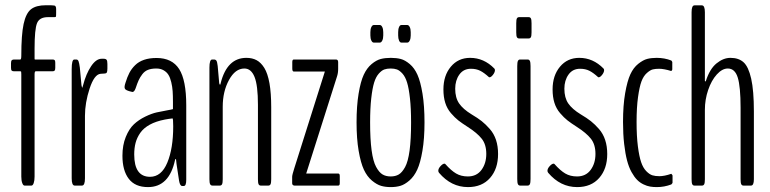

<svg xmlns="http://www.w3.org/2000/svg" viewBox="-20 -723 3000 748"><path d="M75.7 0Q70.3 0 66.7 -9.8Q63 -19.5 63 -35.2V-433.1Q63 -440.9 62.5 -443.1Q62 -445.3 59.1 -445.3H34.7Q28.3 -445.3 25.6 -448Q22.9 -450.7 22.9 -459V-477.1Q22.9 -485.4 25.9 -488.3Q28.8 -491.2 34.7 -491.2H59.1Q63 -491.2 63 -505.9Q63 -587.9 72 -629.6Q81.1 -671.4 100.8 -687Q120.6 -702.6 159.2 -702.6Q185.1 -702.6 189 -701.7Q192.4 -701.2 193.6 -700.9Q194.8 -700.7 196.8 -697.5Q198.7 -694.3 198.7 -688V-673.8Q198.7 -661.1 198 -658.7Q197.3 -656.2 192.4 -656.2H166.5Q133.8 -656.2 124.3 -632.8Q114.7 -609.4 114.7 -533.7V-494.1Q114.7 -491.2 116.2 -491.2H184.6Q190.4 -491.2 192.9 -488.8Q195.3 -486.3 195.3 -478.5V-459Q195.3 -450.7 192.9 -448Q190.4 -445.3 184.6 -445.3H119.1Q114.7 -445.3 114.7 -433.1V-35.2Q114.7 -19.5 111.3 -9.8Q107.9 0 102.5 0Z M271 0Q259.3 0 259.3 -28.3V-453.6Q259.3 -491.2 269.5 -491.2H277.3Q283.2 -491.2 285.9 -484.6Q288.6 -478 291 -460L297.4 -391.1Q299.3 -381.3 300.8 -381.3L303.7 -391.1Q315.4 -436 335 -465.1Q354.5 -494.1 376 -494.1Q376 -494.1 383.8 -494.1Q392.1 -494.1 395.3 -490Q398.4 -485.8 398.4 -473.6V-456.1Q398.4 -444.3 396 -440.4Q393.6 -436.5 387.2 -436.5L371.6 -435.5Q347.2 -433.1 329.1 -377.9Q311 -322.8 311 -271.5V-28.3Q311 0 299.3 0Z M556.6 5.9Q506.3 5.9 481.7 -26.4Q457 -58.6 457 -116.2Q457 -157.7 470 -189.5Q482.9 -221.2 501.7 -238.8Q520.5 -256.3 545.7 -268.6Q570.8 -280.8 590.8 -285.2Q610.8 -289.6 630.4 -293Q649.9 -296.4 653.8 -297.9V-326.2Q653.8 -350.1 652.6 -367.7Q651.4 -385.3 647.2 -402.8Q643.1 -420.4 636.2 -431.4Q629.4 -442.4 617.4 -449.2Q605.5 -456.1 588.9 -456.1Q569.8 -456.1 556.6 -450.9Q543.5 -445.8 534.4 -433.8Q525.4 -421.9 520.3 -410.6Q515.1 -399.4 508.3 -378.9Q502.4 -362.3 493.7 -365.2Q468.3 -370.6 466.3 -378.4Q463.4 -384.3 468.8 -400.4Q475.6 -422.9 484.1 -439.2Q492.7 -455.6 506.6 -469.2Q520.5 -482.9 541.3 -490Q562 -497.1 589.8 -497.1Q650.4 -497.1 678 -453.9Q705.6 -410.6 705.6 -312.5V-22.9Q705.6 1.5 696.3 1.5H689.5Q681.2 1.5 677.7 -18.6Q677.2 -22.9 671.9 -56.6Q666.5 -90.3 666 -100.6Q666 -101.6 665.5 -102.5Q663.1 -105.5 662.1 -100.6Q639.6 5.9 556.6 5.9ZM564.5 -34.2Q608.9 -34.2 631.8 -89.4Q654.8 -144.5 654.8 -231Q654.8 -261.7 651.9 -261.7Q651.4 -261.7 637.5 -259.8Q623.5 -257.8 622.6 -257.3Q587.4 -250.5 563.5 -237.3Q539.6 -224.1 526.6 -205.6Q513.7 -187 508.3 -166.7Q502.9 -146.5 502.9 -121.1Q502.9 -34.2 564.5 -34.2Z M807.6 0Q801.8 0 798.8 -5.1Q795.9 -10.3 795.9 -24.9V-459.5Q795.9 -491.2 806.6 -491.2H813.5Q819.8 -491.2 823 -486.8Q826.2 -482.4 828.1 -465.8L834 -398.9Q835.4 -393.1 837.4 -393.1Q838.9 -393.1 839.8 -399.4Q864.7 -497.6 939.9 -497.6Q962.9 -497.6 979.7 -488.5Q996.6 -479.5 1009.8 -458.3Q1022.9 -437 1029.8 -398.7Q1036.6 -360.4 1036.6 -305.2V-24.9Q1036.6 -10.3 1033.9 -5.1Q1031.2 0 1025.4 0H996.1Q990.2 0 987.5 -5.1Q984.9 -10.3 984.9 -24.9V-314.9Q984.9 -390.1 971.7 -423.1Q958.5 -456.1 932.1 -456.1Q896.5 -456.1 872.1 -411.4Q847.7 -366.7 847.7 -307.1V-24.9Q847.7 -10.3 845 -5.1Q842.3 0 836.4 0Z M1127 0Q1124 0 1121.1 -2.2Q1118.2 -4.4 1118.2 -8.8V-34.2Q1118.2 -41.5 1126.5 -67.4L1245.6 -444.3H1124.5Q1118.7 -444.3 1118.7 -456.1V-481Q1118.7 -491.2 1124.5 -491.2H1288.6Q1297.4 -491.2 1297.4 -481V-454.6Q1297.4 -438.5 1293 -425.3L1172.9 -46.9H1297.9Q1303.7 -46.9 1303.7 -37.1V-9.8Q1303.7 0 1297.9 0Z M1436 -557.1Q1430.7 -557.1 1426.8 -564.9Q1422.9 -572.8 1422.9 -585V-597.7Q1422.9 -609.9 1426.8 -617.7Q1430.7 -625.5 1436 -625.5H1460Q1465.3 -625.5 1469.2 -617.7Q1473.1 -609.9 1473.1 -597.7V-585Q1473.1 -572.8 1469.2 -564.9Q1465.3 -557.1 1460 -557.1ZM1543.5 -557.1Q1538.1 -557.1 1534.7 -564.9Q1531.2 -572.8 1531.2 -585V-597.7Q1531.2 -609.9 1534.7 -617.7Q1538.1 -625.5 1543.5 -625.5H1566.9Q1572.3 -625.5 1576.2 -617.7Q1580.1 -609.9 1580.1 -597.7V-585Q1580.1 -572.8 1576.2 -564.9Q1572.3 -557.1 1566.9 -557.1ZM1581.5 -246.1Q1581.5 -300.8 1577.1 -340.1Q1572.8 -379.4 1565.9 -401.6Q1559.1 -423.8 1547.9 -436.3Q1536.6 -448.7 1526.4 -452.4Q1516.1 -456.1 1502 -456.1Q1487.8 -456.1 1477.3 -452.4Q1466.8 -448.7 1455.6 -436Q1444.3 -423.3 1437.5 -401.1Q1430.7 -378.9 1426.3 -339.8Q1421.9 -300.8 1421.9 -246.1Q1421.9 -180.7 1427.7 -137.5Q1433.6 -94.2 1445.3 -72.8Q1457 -51.3 1470.2 -43.5Q1483.4 -35.6 1502 -35.6Q1520.5 -35.6 1533.4 -43.2Q1546.4 -50.8 1558.1 -72Q1569.8 -93.3 1575.7 -136.7Q1581.5 -180.2 1581.5 -246.1ZM1502.4 5.9Q1481.4 5.9 1464.6 1Q1447.8 -3.9 1429 -19.5Q1410.2 -35.2 1397.7 -61.8Q1385.3 -88.4 1377.2 -135.5Q1369.1 -182.6 1369.1 -246.1Q1369.1 -310.5 1377 -357.9Q1384.8 -405.3 1397 -431.6Q1409.2 -458 1427.7 -473.4Q1446.3 -488.8 1463.4 -493.2Q1480.5 -497.6 1502.4 -497.6Q1524.4 -497.6 1541.3 -493.2Q1558.1 -488.8 1576.4 -473.4Q1594.7 -458 1606.4 -431.6Q1618.2 -405.3 1626 -357.9Q1633.8 -310.5 1633.8 -246.1Q1633.8 -182.6 1625.7 -135.5Q1617.7 -88.4 1605.5 -62Q1593.3 -35.6 1575 -19.8Q1556.6 -3.9 1539.8 1Q1522.9 5.9 1502.4 5.9Z M1920.4 -123Q1920.4 -65.4 1889.2 -29.8Q1857.9 5.9 1803.2 5.9Q1737.8 5.9 1690.4 -49.8Q1687.5 -53.7 1687.5 -57.6Q1687.5 -66.4 1696.3 -75.9Q1705.1 -85.4 1711.4 -85.4Q1713.4 -85.4 1714.8 -84Q1737.3 -58.6 1756.8 -47.1Q1776.4 -35.6 1802.7 -35.6Q1836.9 -35.6 1855.7 -61Q1874.5 -86.4 1874.5 -123.5Q1874.5 -160.2 1856.7 -182.6Q1838.9 -205.1 1802.2 -228.5Q1779.3 -243.2 1765.6 -253.9Q1752 -264.6 1736.8 -282.2Q1721.7 -299.8 1714.6 -322.5Q1707.5 -345.2 1707.5 -374.5Q1707.5 -428.7 1736.3 -463.1Q1765.1 -497.6 1811.5 -497.6Q1865.2 -497.6 1905.8 -456.1Q1908.2 -453.6 1908.2 -449.7Q1908.2 -441.4 1900.6 -431.6Q1893.1 -421.9 1887.2 -421.9Q1885.3 -421.9 1884.3 -422.9Q1866.2 -439.5 1850.8 -447.3Q1835.4 -455.1 1814.5 -455.1Q1785.6 -455.1 1769.5 -432.4Q1753.4 -409.7 1753.4 -377.4Q1753.4 -342.3 1768.6 -320.1Q1783.7 -297.9 1817.4 -277.3Q1841.3 -263.2 1856.7 -251Q1872.1 -238.8 1888.2 -220.5Q1904.3 -202.1 1912.4 -177.7Q1920.4 -153.3 1920.4 -123Z M2002.4 -573.2Q1996.6 -573.2 1993.9 -577.9Q1991.2 -582.5 1991.2 -597.2V-632.3Q1991.2 -647 1993.9 -651.6Q1996.6 -656.2 2002.4 -656.2H2039.6Q2045.4 -656.2 2048.1 -651.6Q2050.8 -647 2050.8 -632.3V-597.2Q2050.8 -582.5 2048.1 -577.9Q2045.4 -573.2 2039.6 -573.2ZM2006.3 0Q2000.5 0 1997.8 -5.4Q1995.1 -10.7 1995.1 -25.9V-465.3Q1995.1 -480.5 1997.8 -485.8Q2000.5 -491.2 2006.3 -491.2H2035.6Q2041.5 -491.2 2044.2 -485.8Q2046.9 -480.5 2046.9 -465.3V-25.9Q2046.9 -10.7 2044.2 -5.4Q2041.5 0 2035.6 0Z M2345.7 -123Q2345.7 -65.4 2314.5 -29.8Q2283.2 5.9 2228.5 5.9Q2163.1 5.9 2115.7 -49.8Q2112.8 -53.7 2112.8 -57.6Q2112.8 -66.4 2121.6 -75.9Q2130.4 -85.4 2136.7 -85.4Q2138.7 -85.4 2140.1 -84Q2162.6 -58.6 2182.1 -47.1Q2201.7 -35.6 2228 -35.6Q2262.2 -35.6 2281 -61Q2299.8 -86.4 2299.8 -123.5Q2299.8 -160.2 2282 -182.6Q2264.2 -205.1 2227.5 -228.5Q2204.6 -243.2 2190.9 -253.9Q2177.2 -264.6 2162.1 -282.2Q2147 -299.8 2139.9 -322.5Q2132.8 -345.2 2132.8 -374.5Q2132.8 -428.7 2161.6 -463.1Q2190.4 -497.6 2236.8 -497.6Q2290.5 -497.6 2331.1 -456.1Q2333.5 -453.6 2333.5 -449.7Q2333.5 -441.4 2325.9 -431.6Q2318.4 -421.9 2312.5 -421.9Q2310.5 -421.9 2309.6 -422.9Q2291.5 -439.5 2276.1 -447.3Q2260.7 -455.1 2239.7 -455.1Q2210.9 -455.1 2194.8 -432.4Q2178.7 -409.7 2178.7 -377.4Q2178.7 -342.3 2193.8 -320.1Q2209 -297.9 2242.7 -277.3Q2266.6 -263.2 2282 -251Q2297.4 -238.8 2313.5 -220.5Q2329.6 -202.1 2337.6 -177.7Q2345.7 -153.3 2345.7 -123Z M2539.1 5.9Q2524.9 5.9 2512.9 3.9Q2501 2 2487.1 -4.6Q2473.1 -11.2 2462.2 -22.2Q2451.2 -33.2 2440.4 -52.5Q2429.7 -71.8 2422.9 -97.9Q2416 -124 2411.6 -162.1Q2407.2 -200.2 2407.2 -247.6Q2407.2 -312.5 2415.5 -360.1Q2423.8 -407.7 2435.8 -433.6Q2447.8 -459.5 2466.6 -474.4Q2485.4 -489.3 2501.2 -493.4Q2517.1 -497.6 2538.1 -497.6Q2568.8 -497.6 2595.2 -487.3Q2595.7 -487.3 2597.4 -484.6Q2599.1 -481.9 2599.1 -481.4V-452.1Q2599.1 -451.7 2598.1 -450Q2597.2 -448.2 2596.2 -447.3L2595.2 -446.3Q2566.4 -455.1 2547.9 -455.1Q2533.2 -455.1 2523.2 -452.6Q2513.2 -450.2 2500 -438.5Q2486.8 -426.8 2479 -405.8Q2471.2 -384.8 2465.6 -344.5Q2460 -304.2 2460 -247.6Q2460 -192.4 2465.1 -152.8Q2470.2 -113.3 2477.8 -91.1Q2485.4 -68.8 2497.8 -56.2Q2510.3 -43.5 2521.7 -40Q2533.2 -36.6 2548.8 -36.6Q2568.4 -36.6 2595.2 -45.9Q2595.7 -45.9 2597.9 -43Q2600.1 -40 2600.1 -39.6V-11.2Q2600.1 -9.3 2595.2 -4.4Q2567.9 5.9 2539.1 5.9Z M2685.5 0Q2679.7 0 2677 -5.1Q2674.3 -10.3 2674.3 -24.9V-675.3Q2674.3 -702.1 2685.5 -702.1H2714.4Q2726.1 -702.1 2726.1 -675.3V-409.7Q2726.1 -405.8 2727.5 -405.8Q2729.5 -405.8 2730 -407.7Q2745.1 -454.6 2771.5 -476.1Q2797.9 -497.6 2825.7 -497.6Q2857.9 -497.6 2877 -480.2Q2896 -462.9 2906.5 -416.5Q2917 -370.1 2917 -288.6V-24.9Q2917 0 2905.8 0H2876.5Q2870.6 0 2867.9 -5.1Q2865.2 -10.3 2865.2 -24.9V-303.2Q2865.2 -385.3 2854.2 -420.7Q2843.3 -456.1 2815.4 -456.1Q2793.5 -456.1 2772.5 -432.9Q2751.5 -409.7 2738.8 -372.3Q2726.1 -335 2726.1 -295.4V-24.9Q2726.1 -10.3 2723.4 -5.1Q2720.7 0 2714.8 0Z"/></svg>

Font: BenchNine Light
Style: Regular
Weight: 300
Version: Version 1 ; ttfautohint (v0.92.18-e454-dirty) -l 8 -r 50 -G 